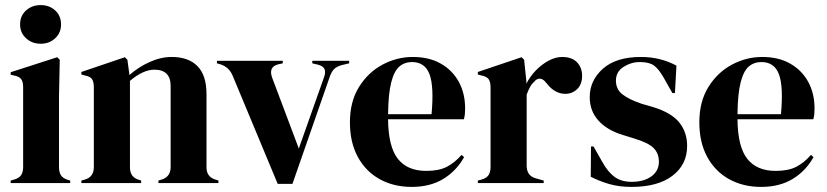

<svg xmlns="http://www.w3.org/2000/svg" viewBox="-20 -720 3253 755"><path d="M140 -548Q106 -548 82.5 -569.5Q59 -591 59 -624Q59 -658 82.5 -679Q106 -700 140 -700Q174 -700 197 -679Q220 -658 220 -624Q220 -591 197 -569.5Q174 -548 140 -548ZM22 0V-10L36 -14Q56 -20 63.5 -32Q71 -44 71 -64V-377Q71 -398 63.5 -408.5Q56 -419 36 -423L22 -426V-436L205 -495L215 -485L212 -343V-63Q212 -43 219.5 -31Q227 -19 246 -13L256 -10V0Z M300 0V-10L314 -14Q349 -24 349 -63V-376Q349 -398 342 -408.5Q335 -419 315 -423L300 -427V-437L471 -495L481 -485L489 -425Q524 -456 568 -476Q612 -496 655 -496Q721 -496 756.5 -460Q792 -424 792 -350V-62Q792 -23 830 -13L839 -10V0H603V-10L616 -14Q651 -25 651 -63V-382Q651 -446 587 -446Q543 -446 491 -402V-62Q491 -23 526 -13L535 -10V0Z M1072 3 895 -422Q881 -456 847 -467L833 -471V-481H1092V-471L1074 -467Q1035 -457 1050 -415L1155 -136L1253 -413Q1261 -433 1257 -446Q1253 -459 1233 -465L1208 -471V-481H1353V-471L1324 -464Q1305 -459 1294.5 -449Q1284 -439 1277 -419L1130 3Z M1603 -496Q1668 -496 1714 -469.5Q1760 -443 1784.5 -397.5Q1809 -352 1809 -294Q1809 -283 1808 -271.5Q1807 -260 1804 -251H1506Q1507 -143 1544.5 -95.5Q1582 -48 1656 -48Q1706 -48 1737 -64Q1768 -80 1795 -111L1805 -102Q1774 -47 1722.5 -16Q1671 15 1599 15Q1528 15 1473 -15.5Q1418 -46 1387 -103Q1356 -160 1356 -239Q1356 -321 1392 -378.5Q1428 -436 1484.5 -466Q1541 -496 1603 -496ZM1600 -476Q1571 -476 1550.5 -458.5Q1530 -441 1518.5 -396.5Q1507 -352 1506 -271H1677Q1687 -380 1669 -428Q1651 -476 1600 -476Z M1859 0V-10L1874 -14Q1894 -20 1901.5 -32Q1909 -44 1909 -63V-376Q1909 -398 1901.5 -408.5Q1894 -419 1874 -423L1859 -427V-437L2031 -495L2041 -485L2050 -399V-391Q2064 -419 2086.5 -442.5Q2109 -466 2136.5 -481Q2164 -496 2191 -496Q2229 -496 2249 -475Q2269 -454 2269 -422Q2269 -388 2249.5 -369.5Q2230 -351 2203 -351Q2161 -351 2129 -393L2127 -395Q2117 -409 2104 -410.5Q2091 -412 2080 -398Q2070 -389 2063.5 -376.5Q2057 -364 2051 -348V-69Q2051 -29 2086 -19L2118 -10V0Z M2463 15Q2414 15 2375 3.5Q2336 -8 2303 -25L2304 -144H2314L2348 -84Q2370 -44 2396.5 -24.5Q2423 -5 2464 -5Q2512 -5 2541.5 -26.5Q2571 -48 2571 -84Q2571 -117 2550 -138Q2529 -159 2472 -176L2430 -189Q2369 -207 2334 -245Q2299 -283 2299 -338Q2299 -404 2351 -450Q2403 -496 2500 -496Q2539 -496 2573.5 -487.5Q2608 -479 2640 -462L2634 -354H2624L2589 -416Q2570 -449 2551.5 -462.5Q2533 -476 2496 -476Q2462 -476 2432 -457Q2402 -438 2402 -403Q2402 -369 2427.5 -349Q2453 -329 2503 -312L2548 -299Q2620 -277 2651 -238.5Q2682 -200 2682 -146Q2682 -73 2624.5 -29Q2567 15 2463 15Z M2977 -496Q3042 -496 3088 -469.5Q3134 -443 3158.5 -397.5Q3183 -352 3183 -294Q3183 -283 3182 -271.5Q3181 -260 3178 -251H2880Q2881 -143 2918.5 -95.5Q2956 -48 3030 -48Q3080 -48 3111 -64Q3142 -80 3169 -111L3179 -102Q3148 -47 3096.5 -16Q3045 15 2973 15Q2902 15 2847 -15.5Q2792 -46 2761 -103Q2730 -160 2730 -239Q2730 -321 2766 -378.5Q2802 -436 2858.5 -466Q2915 -496 2977 -496ZM2974 -476Q2945 -476 2924.5 -458.5Q2904 -441 2892.5 -396.5Q2881 -352 2880 -271H3051Q3061 -380 3043 -428Q3025 -476 2974 -476Z"/></svg>

Font: DeepMind Serif Display
Style: Regular
Weight: 400
Designer: Frank Grießhammer / Modifications: Colophon Foundry
Foundry: Colophon Foundry
Version: Version 5.003; ttfautohint (v1.8.2)